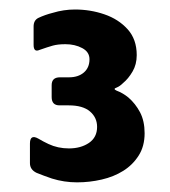

<svg xmlns="http://www.w3.org/2000/svg" viewBox="-20 -844 357 404"><path d="M57 -480.3Q43 -487 43 -500.7V-541.7Q43 -562.3 60.7 -552.3Q71.3 -546 82 -541Q101.7 -531.7 125 -531.7Q150 -531.7 167.2 -543.3Q184.3 -555 184.3 -577Q184.3 -596.7 169.3 -609.5Q154.3 -622.3 124.7 -622.3H105.3Q88.7 -622.3 88.7 -639.7V-664.7Q88.7 -681.3 106 -681.3H125Q144.7 -681.3 156.5 -691.5Q168.3 -701.7 168.3 -719.3Q168.3 -734.7 153 -742.8Q137.7 -751 117.7 -751Q101.7 -751 91 -748Q80.3 -745 63.3 -739Q50.7 -733.3 50.7 -749.7V-788.3Q50.7 -801.3 60.7 -806.3Q75 -813 91 -817Q114 -824 137.7 -824Q170.3 -824 199.8 -813.8Q229.3 -803.7 248.5 -782.5Q267.7 -761.3 267.7 -728Q267.7 -708.3 258.8 -693.3Q250 -678.3 239 -669.3Q232 -662.3 225.3 -659.7Q217 -657 225.3 -653.3Q238.7 -648.3 250.3 -638.7Q265 -626 274.7 -607.7Q284.3 -589.3 284.3 -563.7Q284.3 -536.3 271.8 -516.7Q259.3 -497 239.3 -484.5Q219.3 -472 194 -466.2Q168.7 -460.3 142 -460.3Q115 -460.3 89.3 -468.3Q71.7 -474.3 57 -480.3Z"/></svg>

Font: Vivano Light
Style: Regular
Weight: 300
Designer: Joe Prince, Josias Burgherr
Version: Version 2.064;September 19, 2022;FontCreator 14.0.0.2877 64-